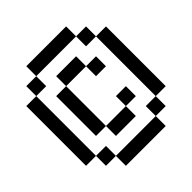

<svg xmlns="http://www.w3.org/2000/svg" viewBox="-176 -739 852 852"><g transform="rotate(-45 250.0 -312.5)"><path d="M375 -187.5V-250H312.5V-187.5H187.5V-125H312.5V-187.5ZM375 -375V-437.5H312.5V-375ZM125 -62.5V0H375V-62.5ZM125 -62.5V-125H62.5V-62.5ZM375 -62.5H437.5V-125H375ZM62.5 -125Q62.5 -125 62.5 -500H0Q0 -500 0 -125ZM437.5 -125H500Q500 -125 500 -500H437.5Q437.5 -500 437.5 -125ZM187.5 -187.5Q187.5 -187.5 187.5 -437.5H125Q125 -437.5 125 -187.5ZM187.5 -437.5H312.5V-500H187.5ZM62.5 -500H125V-562.5H62.5ZM437.5 -500V-562.5H375V-500ZM125 -562.5H375V-625H125Z"/></g></svg>

Font: UnifontExMono
Style: Regular
Weight: 500
Version: Version 15.0.06